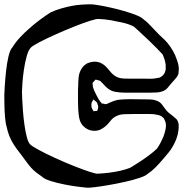

<svg xmlns="http://www.w3.org/2000/svg" viewBox="-66 -797 850 891"><path d="M632 -367H513Q491 -367 468.5 -371Q446 -375 429 -391Q423 -396 417.5 -402.5Q412 -409 406 -414Q403 -419 398 -422L388 -425Q386 -425 382.5 -426.5Q379 -428 377 -427Q376 -427 374.5 -424.5Q373 -422 372 -421Q371 -420 368 -417.5Q365 -415 364 -413Q363 -410 364 -405Q365 -400 365 -397Q365 -393 367 -388.5Q369 -384 370 -379Q375 -368 380.5 -357.5Q386 -347 392 -336Q394 -332 396.5 -329.5Q399 -327 401 -323Q403 -322 404 -320Q405 -318 406 -317Q408 -316 411 -316Q414 -316 415 -316Q417 -315 420.5 -314Q424 -313 426 -314Q429 -314 432 -315.5Q435 -317 437 -318Q445 -321 452.5 -324.5Q460 -328 468 -330Q478 -334 489 -334.5Q500 -335 510 -336Q533 -337 556 -336.5Q579 -336 601 -336Q615 -336 631 -335.5Q647 -335 660 -330Q677 -324 686 -311.5Q695 -299 705 -286Q713 -276 723.5 -268.5Q734 -261 744 -252L754 -243Q762 -232 763 -218.5Q764 -205 762 -192Q760 -173 753 -154Q746 -135 736 -118Q727 -102 715 -87.5Q703 -73 691 -59Q675 -40 657.5 -22Q640 -4 619 10Q610 19 581.5 28.5Q553 38 515.5 46.5Q478 55 440.5 61.5Q403 68 374.5 71.5Q346 75 337 74Q326 73 297 69.5Q268 66 233 59Q198 52 169 43Q140 34 129 23Q116 14 103 4Q90 -6 79 -18Q66 -33 54 -49.5Q42 -66 30 -82Q12 -104 -2 -126Q-26 -163 -35 -208Q-40 -223 -42.5 -252Q-45 -281 -45.5 -310Q-46 -339 -46 -354Q-46 -365 -44 -396.5Q-42 -428 -38 -466Q-34 -504 -26.5 -535.5Q-19 -567 -8 -578Q6 -601 26.5 -623Q47 -645 69 -664Q92 -685 119 -705Q146 -725 168 -739Q191 -750 219 -758Q247 -766 269 -770Q291 -774 313 -775.5Q335 -777 357 -777Q366 -777 390.5 -773Q415 -769 446.5 -762Q478 -755 509 -746Q540 -737 564.5 -727.5Q589 -718 598 -709Q616 -696 631 -679.5Q646 -663 662 -647Q674 -634 687 -622.5Q700 -611 711 -598Q725 -581 736.5 -561Q748 -541 755 -519Q760 -506 762.5 -492.5Q765 -479 763 -465Q762 -463 762.5 -460Q763 -457 762 -455Q758 -442 747.5 -431Q737 -420 728 -409Q720 -399 711.5 -389Q703 -379 690 -374Q678 -369 663 -368Q648 -367 632 -367ZM561 -268Q539 -268 510 -267Q481 -266 459 -249Q451 -242 444.5 -233.5Q438 -225 430 -217Q419 -206 404.5 -198Q390 -190 374 -190Q352 -189 332.5 -202Q313 -215 305 -237Q301 -249 299.5 -262.5Q298 -276 297 -289Q296 -306 296 -324Q296 -342 296 -359Q296 -370 296 -381Q296 -392 297 -402Q297 -420 299 -439Q301 -458 310 -474Q318 -489 331 -498Q336 -502 341 -504Q346 -506 353 -508Q390 -518 420 -493Q428 -486 435 -477.5Q442 -469 449 -461Q464 -444 483 -437Q495 -433 508 -432.5Q521 -432 534 -432H598Q613 -432 628.5 -431.5Q644 -431 659 -434Q663 -435 667 -435.5Q671 -436 675 -437Q697 -447 702 -470Q703 -473 703 -476.5Q703 -480 703 -484Q704 -499 699.5 -514.5Q695 -530 689 -544Q679 -555 661.5 -573Q644 -591 624 -610Q604 -629 585.5 -646Q567 -663 556 -673Q534 -685 503 -692Q472 -699 449 -703Q420 -708 391 -709Q382 -710 350.5 -700Q319 -690 276.5 -673Q234 -656 191.5 -637Q149 -618 117.5 -601.5Q86 -585 77 -576Q66 -565 58 -536.5Q50 -508 45 -474Q40 -440 38 -411.5Q36 -383 36 -372Q36 -363 37 -338.5Q38 -314 40.5 -282Q43 -250 47.5 -217.5Q52 -185 58.5 -160.5Q65 -136 74 -127Q83 -118 114.5 -101Q146 -84 188.5 -64.5Q231 -45 273.5 -28Q316 -11 347.5 -0.5Q379 10 388 9Q402 8 416.5 7Q431 6 444 4Q467 1 492 -4.5Q517 -10 539 -19Q554 -28 577.5 -43Q601 -58 624.5 -75.5Q648 -93 663 -108Q672 -121 679 -134.5Q686 -148 692 -162Q699 -179 703 -201Q707 -223 698 -240Q697 -242 695.5 -245.5Q694 -249 692 -250Q686 -257 677 -260.5Q668 -264 659 -265Q651 -267 641.5 -267.5Q632 -268 622 -268ZM359 -298 365 -286Q366 -285 366.5 -283.5Q367 -282 368 -281Q369 -280 372 -281Q375 -282 376 -282Q378 -282 381 -282Q384 -282 385 -283Q387 -284 386.5 -285.5Q386 -287 387 -288Q388 -291 389 -295Q390 -299 390 -302Q390 -304 389 -306Q388 -308 388 -309Q387 -312 386 -316Q385 -320 383 -322Q382 -324 379 -326Q376 -328 374 -330Q373 -330 371 -332.5Q369 -335 368 -335Q367 -335 365.5 -332Q364 -329 364 -329Q363 -327 361 -324Q359 -321 359 -319Q358 -315 358 -310Q358 -305 359 -298Z"/></svg>

Font: Rubik Vinyl
Style: Regular
Weight: 400
Designer: Hubert and Fischer, NaN
Foundry: Hubert and Fischer, NaN
Version: Version 2.200